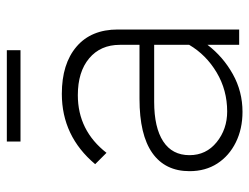

<svg xmlns="http://www.w3.org/2000/svg" viewBox="-106 -632 747 576"><g transform="rotate(-90 268.0 -343.5)"><path d="M221 10Q170 10 129.5 -10Q89 -30 66 -65.5Q43 -101 43 -149Q43 -222 97.5 -260.5Q152 -299 260 -299H422V-358Q422 -416 381.5 -450Q341 -484 271 -484Q165 -484 98 -398L64 -432Q148 -532 275 -532Q365 -532 416.5 -488Q468 -444 468 -364V0H422V-95Q386 -48 334 -19Q282 10 221 10ZM222 -36Q286 -36 339 -67.5Q392 -99 422 -150V-255H251Q174 -255 132.5 -228Q91 -201 91 -149Q91 -99 130 -67.5Q169 -36 222 -36ZM132 -656V-697H406V-656Z"/></g></svg>

Font: Readex Pro ExtraLight
Style: Regular
Weight: 200
Designer: Bonnie Shaver-Troup, Thomas Jockin
Foundry: Lexend
Version: Version 1.203; ttfautohint (v1.8.3)